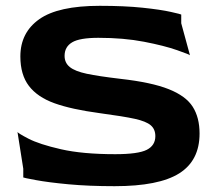

<svg xmlns="http://www.w3.org/2000/svg" viewBox="-20 -630 746 660"><path d="M394 -359Q501 -347 560 -323.5Q619 -300 642.5 -263Q666 -226 666 -171Q666 -78 596 -34Q526 10 374 10Q285 10 215.5 3.5Q146 -3 103 -11Q60 -19 60 -20V-50L40 -177Q40 -173 77.5 -153.5Q115 -134 189.5 -117Q264 -100 376 -100Q455 -100 484.5 -115Q514 -130 514 -162Q514 -186 498 -199.5Q482 -213 443.5 -221.5Q405 -230 323 -241Q226 -254 167.5 -275Q109 -296 79.5 -334.5Q50 -373 50 -436Q50 -518 115 -564Q180 -610 323 -610Q408 -610 470 -603.5Q532 -597 567.5 -589Q603 -581 603 -580V-550L633 -440Q633 -442 589 -457.5Q545 -473 475 -486.5Q405 -500 318 -500Q254 -500 228 -484.5Q202 -469 202 -438Q202 -414 220 -399.5Q238 -385 278 -376.5Q318 -368 394 -359Z"/></svg>

Font: Red Rose Bold
Style: Regular
Weight: 700
Designer: jaikishan Patel
Version: Version 1.000